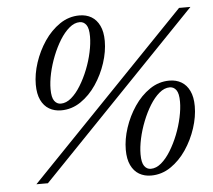

<svg xmlns="http://www.w3.org/2000/svg" viewBox="-50 -739 886 798"><g transform="rotate(-5 393.0 -339.5)"><path d="M70.5 0 725 -678.5H772.5L118.5 0ZM201 -325Q223.5 -325 244.8 -343Q266 -361 284.2 -390.8Q302.5 -420.5 316.5 -455.8Q330.5 -491 338.2 -527Q346 -563 346 -592.5Q346 -627 335.5 -641.2Q325 -655.5 308.5 -655.5Q286 -655.5 264.8 -637.5Q243.5 -619.5 225.2 -590Q207 -560.5 193 -525Q179 -489.5 171.2 -453.8Q163.5 -418 163.5 -388.5Q163.5 -354 174 -339.5Q184.5 -325 201 -325ZM309.5 -683.5Q338 -683.5 359.5 -670.8Q381 -658 393.2 -632.5Q405.5 -607 405.5 -568.5Q405.5 -524.5 390 -477Q374.5 -429.5 347 -388.8Q319.5 -348 282 -322.5Q244.5 -297 200 -297Q172 -297 150.2 -309.8Q128.5 -322.5 116.2 -348.2Q104 -374 104 -412.5Q104 -456.5 119.5 -503.8Q135 -551 162.5 -591.8Q190 -632.5 227.5 -658Q265 -683.5 309.5 -683.5ZM550 -22.5Q572.5 -22.5 593.8 -40.5Q615 -58.5 633.2 -88.2Q651.5 -118 665.5 -153.2Q679.5 -188.5 687.2 -224.5Q695 -260.5 695 -290Q695 -324.5 684.5 -338.8Q674 -353 657.5 -353Q635 -353 613.8 -335Q592.5 -317 574.2 -287.5Q556 -258 542 -222.5Q528 -187 520.2 -151.2Q512.5 -115.5 512.5 -86Q512.5 -51.5 523 -37Q533.5 -22.5 550 -22.5ZM658.5 -381Q687 -381 708.5 -368.2Q730 -355.5 742.2 -330Q754.5 -304.5 754.5 -266Q754.5 -222 739 -174.5Q723.5 -127 696 -86.2Q668.5 -45.5 631 -20Q593.5 5.5 549 5.5Q521 5.5 499.2 -7.2Q477.5 -20 465.2 -45.8Q453 -71.5 453 -110Q453 -154 468.5 -201.2Q484 -248.5 511.5 -289.2Q539 -330 576.5 -355.5Q614 -381 658.5 -381Z"/></g></svg>

Font: Newsreader 28pt
Style: Italic
Weight: 400
Italic angle: -17°
Version: Version 1.003